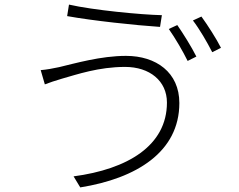

<svg xmlns="http://www.w3.org/2000/svg" viewBox="-20 -787 1040 835"><path d="M751 -678 714 -661C741 -623 776 -563 796 -522L834 -541C813 -583 776 -642 751 -678ZM856 -715 819 -698C848 -660 880 -605 903 -560L941 -579C922 -617 883 -678 856 -715ZM706 -341C706 -153 534 -51 300 -20L329 28C573 -11 760 -126 760 -339C760 -472 659 -544 528 -544C418 -544 305 -511 237 -495C210 -489 181 -484 157 -482L175 -420C196 -428 219 -436 250 -445C314 -463 409 -496 524 -496C631 -496 706 -435 706 -341ZM280 -767 272 -717C382 -697 570 -677 676 -670L684 -721C593 -723 385 -743 280 -767Z"/></svg>

Font: Noto Sans Japanese Light
Style: Regular
Weight: 300
Designer: Ryoko NISHIZUKA (kana & ideographs); Paul D. Hunt (Latin, Greek & Cyrillic); Wenlong ZHANG (bopomofo); Sandoll Communica
Foundry: Adobe Systems Incorporated
Version: Version 1.000;PS 1;hotconv 1.0.78;makeotf.lib2.5.61930